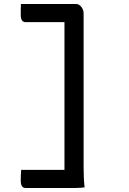

<svg xmlns="http://www.w3.org/2000/svg" viewBox="-20 -778 640 953"><path d="M84 -758H359Q366 -758 372.5 -754Q379 -750 384 -743.5Q389 -737 392 -729Q395 -721 395 -713Q395 -618 395 -522Q395 -426 395 -330.5Q395 -235 395 -139.5Q395 -44 395 51Q395 76 396 101.5Q397 127 400 152Q389 153 379.5 154Q370 155 358 155H106Q95 155 89 146Q83 137 83 119Q83 105 83.5 92Q84 79 85 65H300Q300 -26 300 -118Q300 -210 300 -301.5Q300 -393 300 -485Q300 -577 300 -668H108Q95 -668 89 -677Q83 -686 83 -704Q83 -718 83 -731.5Q83 -745 84 -758Z"/></svg>

Font: Rec Mono Semicasual
Style: Regular
Weight: 400
Version: Version 1.085; ttfautohint (v1.8.4.7-5d5b)